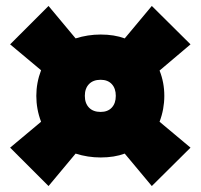

<svg xmlns="http://www.w3.org/2000/svg" viewBox="-20 -652 674 645"><path d="M516 -243 620 -156 490 -27 399 -136Q364 -123 318 -123Q275 -123 234 -136L143 -27L14 -156L118 -243Q102 -285 102 -330Q102 -374 118 -416L14 -503L143 -632L234 -523Q275 -536 318 -536Q364 -536 399 -523L490 -632L620 -503L516 -415Q532 -375 532 -330Q532 -285 516 -243ZM369 -330Q369 -355 355.5 -369.5Q342 -384 318 -384Q293 -384 279 -369.5Q265 -355 265 -330Q265 -305 279 -290.5Q293 -276 318 -276Q342 -276 355.5 -290.5Q369 -305 369 -330Z"/></svg>

Font: Work Sans Black
Style: Regular
Weight: 900
Designer: Wei Huang
Foundry: Wei Huang
Version: Version 1.500